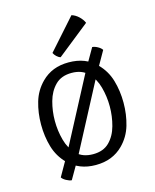

<svg xmlns="http://www.w3.org/2000/svg" viewBox="-116 -798 750 929"><g transform="rotate(-15 259.5 -333.0)"><path d="M466 -245Q466 -186 450.5 -133Q435 -80 396 -41Q370 -15 336 -1.5Q302 12 259 12Q217 12 183.2 -1.5Q149.5 -15 123 -41Q84 -80 68.5 -133Q53 -186 53 -245Q53 -304.5 68.5 -357.2Q84 -410 123 -449Q149.5 -475.5 183.2 -488.8Q217 -502 259 -502Q302 -502 336 -488.8Q370 -475.5 396 -449Q435 -410 450.5 -357.2Q466 -304.5 466 -245ZM122 -245Q122 -195.5 134.8 -148.8Q147.5 -102 177.8 -72Q208 -42 260 -42Q311.5 -42 341.5 -72Q371.5 -102 384.2 -148.8Q397 -195.5 397 -245Q397 -294.5 384.2 -341.2Q371.5 -388 341.5 -418.5Q311.5 -449 260 -449Q208 -449 177.8 -418.5Q147.5 -388 134.8 -341.2Q122 -294.5 122 -245ZM333 -447 389 -544Q401 -543.5 416 -535.2Q431 -527 437 -517L371 -401L183 -44L127 53Q115 52 100 43.8Q85 35.5 79 26L145 -90ZM332 -719Q351.5 -713 367.5 -697.8Q383.5 -682.5 391 -665L229 -536Q218.5 -539 209.5 -547.8Q200.5 -556.5 196 -566Z"/></g></svg>

Font: Signika Negative Light Light
Style: Regular
Weight: 300
Version: Version 2.001